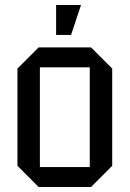

<svg xmlns="http://www.w3.org/2000/svg" viewBox="-20 -750 520 770"><path d="M50 -85V-475L135 -560H345L430 -475V-85L345 0H135ZM140 -80H340V-480H140ZM205 -610V-730H305L265 -610Z"/></svg>

Font: Tektur SemiCondensed
Style: Regular
Weight: 400
Width: 4
Designer: Adam Jagosz
Foundry: Adam Jagosz
Version: Version 1.005;gftools[0.9.30]